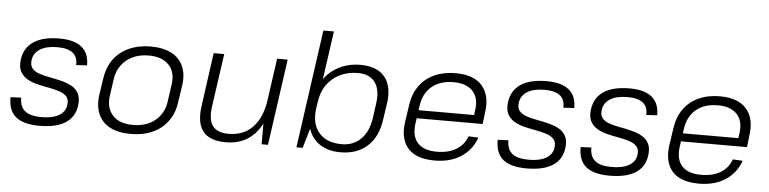

<svg xmlns="http://www.w3.org/2000/svg" viewBox="-45 -965 4794 1197"><g transform="rotate(5 2351.5 -366.5)"><path d="M225 6Q124 6 76.5 -33.5Q29 -73 30 -156L97 -159Q96 -103 129 -76Q162 -49 233 -49Q301 -49 341 -72Q381 -95 387 -137Q392 -172 376 -190.5Q360 -209 330 -219Q300 -229 263.5 -235.5Q227 -242 191 -250.5Q155 -259 126 -276Q97 -293 82 -322Q67 -351 74 -399Q85 -472 143 -509.5Q201 -547 303 -547Q396 -547 442.5 -508.5Q489 -470 488 -395L420 -391Q423 -441 391.5 -466.5Q360 -492 296 -492Q227 -492 187.5 -468Q148 -444 141 -400Q136 -365 152 -346Q168 -327 198.5 -317Q229 -307 265 -300.5Q301 -294 337 -285Q373 -276 402 -260Q431 -244 446 -215Q461 -186 454 -138Q444 -67 386 -30.5Q328 6 225 6Z M796 7Q719 7 667.5 -19.5Q616 -46 593.5 -96.5Q571 -147 580 -217L596 -323Q606 -393 642.5 -443Q679 -493 738.5 -520Q798 -547 874 -547Q951 -547 1002.5 -520.5Q1054 -494 1077 -443.5Q1100 -393 1090 -323L1074 -217Q1065 -147 1028 -96.5Q991 -46 932 -19.5Q873 7 796 7ZM804 -50Q889 -50 944 -95Q999 -140 1009 -217L1024 -323Q1035 -400 992.5 -445Q950 -490 866 -490Q810 -490 766.5 -469.5Q723 -449 695.5 -411.5Q668 -374 661 -323L646 -217Q636 -141 678.5 -95.5Q721 -50 804 -50Z M1287 -210Q1275 -126 1303.5 -86.5Q1332 -47 1404 -47Q1497 -47 1554.5 -106.5Q1612 -166 1628 -277V-278L1665 -540H1731L1655 0H1615V-129Q1596 -94 1572 -67Q1503 7 1392 7Q1290 7 1248 -46Q1206 -99 1222 -209L1268 -540H1334Z M2108 7Q2036 7 1985 -24Q1934 -55 1912 -112Q1910 -117 1908 -122L1872 0H1833L1937 -740H2003L1960 -437Q1997 -489 2054 -517Q2113 -547 2186 -547Q2290 -547 2338.5 -488.5Q2387 -430 2372 -323L2356 -217Q2341 -110 2276.5 -51.5Q2212 7 2108 7ZM2113 -44Q2186 -44 2233 -92Q2280 -140 2292 -225L2304 -313Q2317 -400 2283 -447.5Q2249 -495 2176 -495Q2112 -495 2061.5 -470Q2011 -445 1979.5 -399Q1948 -353 1940 -288L1935 -255Q1921 -157 1969 -100.5Q2017 -44 2113 -44Z M2697 7Q2622 7 2573.5 -18.5Q2525 -44 2504.5 -94.5Q2484 -145 2494 -216L2510 -324Q2520 -394 2555.5 -444Q2591 -494 2649 -520.5Q2707 -547 2782 -547Q2896 -547 2949 -486Q3002 -425 2985 -313L2977 -246H2564L2559 -210Q2549 -132 2587 -90.5Q2625 -49 2707 -49Q2780 -49 2828.5 -78.5Q2877 -108 2896 -162L2958 -159Q2929 -79 2861.5 -36Q2794 7 2697 7ZM2571 -297H2919L2923 -328Q2934 -405 2894 -447.5Q2854 -490 2774 -490Q2690 -490 2638 -446.5Q2586 -403 2575 -323Z M3274 6Q3173 6 3125.5 -33.5Q3078 -73 3079 -156L3146 -159Q3145 -103 3178 -76Q3211 -49 3282 -49Q3350 -49 3390 -72Q3430 -95 3436 -137Q3441 -172 3425 -190.5Q3409 -209 3379 -219Q3349 -229 3312.5 -235.5Q3276 -242 3240 -250.5Q3204 -259 3175 -276Q3146 -293 3131 -322Q3116 -351 3123 -399Q3134 -472 3192 -509.5Q3250 -547 3352 -547Q3445 -547 3491.5 -508.5Q3538 -470 3537 -395L3469 -391Q3472 -441 3440.5 -466.5Q3409 -492 3345 -492Q3276 -492 3236.5 -468Q3197 -444 3190 -400Q3185 -365 3201 -346Q3217 -327 3247.5 -317Q3278 -307 3314 -300.5Q3350 -294 3386 -285Q3422 -276 3451 -260Q3480 -244 3495 -215Q3510 -186 3503 -138Q3493 -67 3435 -30.5Q3377 6 3274 6Z M3793 6Q3692 6 3644.5 -33.5Q3597 -73 3598 -156L3665 -159Q3664 -103 3697 -76Q3730 -49 3801 -49Q3869 -49 3909 -72Q3949 -95 3955 -137Q3960 -172 3944 -190.5Q3928 -209 3898 -219Q3868 -229 3831.5 -235.5Q3795 -242 3759 -250.5Q3723 -259 3694 -276Q3665 -293 3650 -322Q3635 -351 3642 -399Q3653 -472 3711 -509.5Q3769 -547 3871 -547Q3964 -547 4010.5 -508.5Q4057 -470 4056 -395L3988 -391Q3991 -441 3959.5 -466.5Q3928 -492 3864 -492Q3795 -492 3755.5 -468Q3716 -444 3709 -400Q3704 -365 3720 -346Q3736 -327 3766.5 -317Q3797 -307 3833 -300.5Q3869 -294 3905 -285Q3941 -276 3970 -260Q3999 -244 4014 -215Q4029 -186 4022 -138Q4012 -67 3954 -30.5Q3896 6 3793 6Z M4351 7Q4276 7 4227.5 -18.5Q4179 -44 4158.5 -94.5Q4138 -145 4148 -216L4164 -324Q4174 -394 4209.5 -444Q4245 -494 4303 -520.5Q4361 -547 4436 -547Q4550 -547 4603 -486Q4656 -425 4639 -313L4631 -246H4218L4213 -210Q4203 -132 4241 -90.5Q4279 -49 4361 -49Q4434 -49 4482.5 -78.5Q4531 -108 4550 -162L4612 -159Q4583 -79 4515.5 -36Q4448 7 4351 7ZM4225 -297H4573L4577 -328Q4588 -405 4548 -447.5Q4508 -490 4428 -490Q4344 -490 4292 -446.5Q4240 -403 4229 -323Z"/></g></svg>

Font: Pathway Extreme 8pt Thin 12pt ExtraLight
Style: Italic
Weight: 250
Italic angle: -8°
Version: Version 1.001;gftools[0.9.26]